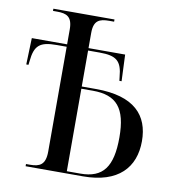

<svg xmlns="http://www.w3.org/2000/svg" viewBox="-80 -785 780 857"><g transform="rotate(10 309.5 -357.0)"><path d="M93 0H353C513 0 585 -81 585 -200C585 -317 517 -394 343 -394H278V-557H330C407 -557 431 -537 437 -465L439 -448H449L444 -568H278V-637C278 -694 304 -704 348 -704H370V-714H93V-704H112C154 -704 181 -694 181 -636V-568H21L17 -448H27L29 -465C36 -537 59 -557 136 -557H181V-82C181 -21 154 -10 111 -10H93ZM339 -10H278V-384H330C438 -384 483 -332 483 -199C483 -66 442 -10 339 -10Z"/></g></svg>

Font: Noto Serif Display SemiCondensed
Style: Regular
Weight: 400
Width: 4
Designer: Monotype Design Team
Foundry: Monotype Imaging Inc.
Version: Version 2.009